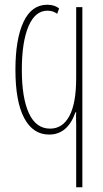

<svg xmlns="http://www.w3.org/2000/svg" viewBox="-20 -557 436 809"><path d="M229 -521 221 -499Q203 -512 180 -512Q128 -512 100 -446Q72 -380 72 -263Q72 -144 102 -79.5Q132 -15 191 -15Q244 -15 272.5 -68.5Q301 -122 301 -229V-527H327V232H301V-33Q301 -42 300.5 -54.5Q300 -67 301 -84H298Q265 10 187 10Q119 10 82 -59.5Q45 -129 45 -263Q45 -392 79 -464.5Q113 -537 179 -537Q211 -537 229 -521Z"/></svg>

Font: Noto Sans Display Thin Cond
Style: Regular
Weight: 250
Width: 3
Designer: Monotype Design team
Foundry: Monotype Imaging Inc.
Version: Version 1.000